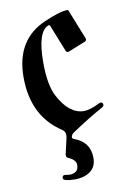

<svg xmlns="http://www.w3.org/2000/svg" viewBox="-82 -564 535 807"><g transform="rotate(-10 186.0 -160.5)"><path d="M33.2 -267.1Q33.2 -427.2 163.6 -483.9Q231.9 -513.7 263.2 -513.7Q266.6 -513.7 268.1 -510.3L318.4 -383.8Q319.3 -381.3 319.3 -378.9Q319.3 -372.6 312 -369.6L240.2 -340.8Q237.8 -339.8 235.4 -339.8Q229 -339.8 226.1 -347.7L181.6 -459.5Q179.7 -464.4 177.2 -464.4Q174.8 -464.4 173.3 -463.9Q125.5 -444.8 125.5 -314Q125.5 -216.8 151.9 -167.5Q196.8 -83.5 259.3 -83.5Q284.7 -83.5 323.7 -103Q330.6 -106.4 333.5 -106.4Q343.8 -106.4 343.8 -94.7Q343.8 -89.4 335 -84.5Q275.4 -51.8 201.7 -2.4Q189.5 5.9 189.5 17.1Q189.5 22 197.3 24.9Q263.7 49.3 263.7 116.7Q263.7 154.8 238 173.8Q212.4 192.9 170.9 192.9Q148.4 192.9 132.3 188.5Q121.6 185.5 121.6 179.2Q121.6 167 132.3 167Q136.7 167 141.1 168.2Q145.5 169.4 156.7 169.4Q168 169.4 179.7 162.1Q191.4 154.8 191.4 133.8Q191.4 112.8 158.7 98.6Q150.9 95.2 150.9 86.9Q150.9 84 151.4 82L166.5 16.1Q168 9.3 168 3.9Q168 -12.7 155.3 -21Q33.2 -100.1 33.2 -267.1Z"/></g></svg>

Font: UnifrakturMaguntia
Style: Book
Weight: 400
Designer: j. 'mach' wust, Gerrit Ansmann, Georg Duffner, based on a font by Peter Wiegel, original typeface by Carl Albert Fahrenw
Version: Version 2017-03-19